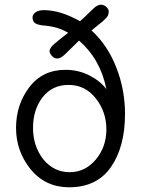

<svg xmlns="http://www.w3.org/2000/svg" viewBox="-20 -784 612 814"><path d="M510 -301Q510 -162 450.5 -76Q391 10 273 10Q173 10 110 -66Q48 -143 48 -241.5Q48 -340 104 -414Q160 -488 258 -488Q312 -488 358.5 -464.5Q405 -441 431 -406Q406 -533 315 -612Q307 -605 256 -554Q237 -536 223 -536Q209 -536 199.5 -547.5Q190 -559 190 -566.5Q190 -574 194 -579Q199 -590 219 -605Q224 -610 243.5 -625Q263 -640 269 -645Q227 -670 174 -675Q155 -676 142 -680Q118 -686 118 -710Q118 -723 131 -732Q144 -741 166 -741Q236 -741 319 -694Q337 -709 374 -746Q393 -764 407 -764Q421 -764 431 -754.5Q441 -745 441 -735.5Q441 -726 437.5 -718Q434 -710 416 -694L368 -655Q435 -594 472.5 -499.5Q510 -405 510 -301ZM164 -108Q209 -54 275 -54Q341 -54 386 -107.5Q431 -161 431 -235.5Q431 -310 386 -367Q341 -424 271 -424Q201 -424 160.5 -371.5Q120 -319 120 -241.5Q120 -164 164 -108Z"/></svg>

Font: Delius Swash Caps
Style: Regular
Weight: 400
Designer: Natalia Raices
Foundry: Natalia Raices
Version: Version 1.002